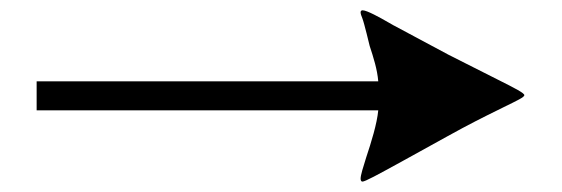

<svg xmlns="http://www.w3.org/2000/svg" viewBox="-20 -347 1086 371"><path d="M710.9 -133.8C708.5 -107.9 697.3 -71.8 687.5 -42.5C681.6 -23.9 676.8 -8.3 676.8 -2C676.8 1 677.7 3.9 680.2 3.9C685.5 3.9 707 -7.8 760.3 -37.1L845.2 -84C884.8 -106 917 -122.1 940.9 -133.8L953.6 -140.1C979.5 -152.8 993.2 -159.2 993.2 -163.1C993.2 -167 976.6 -175.8 941.4 -193.4L846.7 -241.2L741.7 -297.4C741.2 -297.4 740.7 -297.9 740.7 -297.9L730.5 -303.7C714.4 -313 689 -327.1 680.7 -327.1C676.8 -327.1 676.8 -323.7 676.8 -323.2C676.8 -320.3 678.2 -316.4 680.2 -311.5C683.6 -303.2 694.3 -258.3 694.3 -258.3C701.7 -235.8 709 -212.9 710.9 -189.9H50.8V-133.8Z"/></svg>

Font: MusGlyphs-Text
Style: Regular
Weight: 400
Version: Version 2.1.1